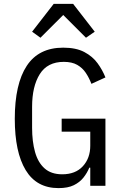

<svg xmlns="http://www.w3.org/2000/svg" viewBox="-20 -955 640 987"><path d="M444 -93H439Q428 -66 409 -42Q390 -18 359.5 -3Q329 12 281 12Q168 12 112 -80.5Q56 -173 56 -344Q56 -523 117.5 -616.5Q179 -710 305 -710Q371 -710 413.5 -687.5Q456 -665 481.5 -630Q507 -595 522 -557L450 -524Q438 -555 421 -580.5Q404 -606 377 -621.5Q350 -637 308 -637Q224 -637 184.5 -574Q145 -511 145 -406V-298Q145 -228 160 -174Q175 -120 209 -89.5Q243 -59 300 -59Q368 -59 406 -100.5Q444 -142 444 -206V-278H297V-345H522V0H444ZM356 -935 467 -792 422 -761 305 -878 188 -761 145 -792 256 -935Z"/></svg>

Font: Lilex Nerd Font
Style: Regular
Weight: 400
Designer: Mike Abbink, Paul van der Laan, Pieter van Rosmalen, Mikhael Khrustik
Foundry: Mikhael Khrustik
Version: Version 2.400; ttfautohint (v1.8.4.7-5d5b);Nerd Fonts 3.3.0